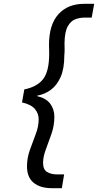

<svg xmlns="http://www.w3.org/2000/svg" viewBox="-20 -831 512 1003"><path d="M250 152Q190 152 155.5 123.5Q121 95 121 38Q121 -5 136 -47.5Q151 -90 166.5 -130Q182 -170 182 -208Q182 -238 162.5 -261.5Q143 -285 95 -296L107 -364Q173 -377 205 -417.5Q237 -458 237 -552Q237 -565 236.5 -575.5Q236 -586 236 -597Q236 -702 285 -756.5Q334 -811 419 -811H472L459 -739H421Q396 -739 372.5 -730Q349 -721 333.5 -692.5Q318 -664 317 -606Q317 -591 317.5 -575.5Q318 -560 316 -541Q316 -473 297 -429.5Q278 -386 246.5 -362.5Q215 -339 174 -331V-329Q221 -318 242.5 -289Q264 -260 264 -221Q264 -175 249 -132Q234 -89 219.5 -50.5Q205 -12 205 19Q205 55 226 67.5Q247 80 277 80H315L303 152Z"/></svg>

Font: DeepMind Sans
Style: Italic
Weight: 400
Italic angle: -10°
Designer: Jonny Pinhorn / Modifications: Colophon Foundry
Foundry: Colophon Foundry
Version: Version 1.002; ttfautohint (v1.8.2)